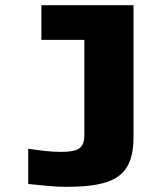

<svg xmlns="http://www.w3.org/2000/svg" viewBox="-20 -520 640 742"><path d="M215 67C176 67 141 62 89 55V191C158 198 191 202 235 202C422 202 496 161 496 9V-500H140V-366H306V1C306 51 286 67 215 67Z"/></svg>

Font: LT Wave Mono Black
Style: Regular
Weight: 900
Designer: Daniel Lyons
Version: Version 2.5 (Glyphs App)